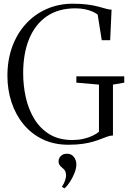

<svg xmlns="http://www.w3.org/2000/svg" viewBox="-20 -771 698 1036"><path d="M349 10Q271 10 210 -19.5Q149 -49 106.5 -100.8Q64 -152.5 42 -219.8Q20 -287 20 -362Q20 -447.5 46 -518.8Q72 -590 119.5 -642Q167 -694 231.8 -722.5Q296.5 -751 373.5 -751Q421 -751 454.5 -746.2Q488 -741.5 511.8 -735Q535.5 -728.5 552.2 -723.8Q569 -719 582 -719L574.5 -554H529L507 -692Q498 -700 480.8 -707.8Q463.5 -715.5 439.8 -720.8Q416 -726 386.5 -726Q295 -726 232.2 -682.8Q169.5 -639.5 137.2 -561Q105 -482.5 105 -375.5Q105 -309.5 119.2 -245.5Q133.5 -181.5 165 -129.5Q196.5 -77.5 247.2 -46.5Q298 -15.5 371 -15.5Q401.5 -15.5 429.5 -21.8Q457.5 -28 479.5 -38.5Q501.5 -49 514 -60.5V-314.5L392 -325V-359H650.5V-325L589.5 -314.5V-40Q575 -39.5 559.8 -34.2Q544.5 -29 526 -21.5Q507.5 -14 483 -6.8Q458.5 0.5 425.8 5.2Q393 10 349 10ZM392 116.5Q392 136.5 382.2 161.8Q372.5 187 357.8 209.8Q343 232.5 328 245H327L315 237.5V235.5Q326.5 218 331.5 201.5Q336.5 185 336.5 176.5Q336.5 168 333.5 156.8Q330.5 145.5 316 134.5Q308 128 302 120Q296 112 296 99.5Q296 89 301.2 79.8Q306.5 70.5 316.5 64.5Q326.5 58.5 340 58.5H343Q365 58.5 378.5 75.8Q392 93 392 116.5Z"/></svg>

Font: Merriweather 144pt Light
Style: Regular
Weight: 300
Version: Version 2.100